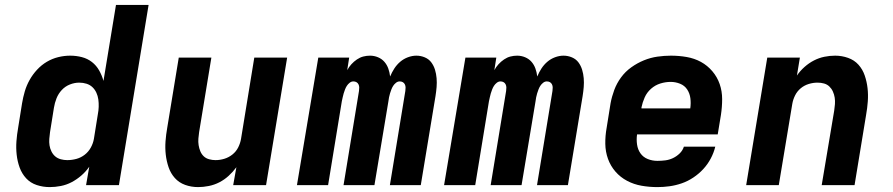

<svg xmlns="http://www.w3.org/2000/svg" viewBox="-20 -755 3640 783"><path d="M183 8Q155 8 129.5 -0.5Q104 -9 86.5 -28Q69 -47 60 -72Q51 -97 48 -124Q45 -151 47 -178.5Q49 -206 54 -234L70 -334Q74 -358 81 -382Q88 -406 100.5 -428.5Q113 -451 131 -470.5Q149 -490 171 -503Q193 -516 217.5 -522Q242 -528 266 -528Q291 -528 314 -522Q337 -516 355 -502Q373 -488 384.5 -467.5Q396 -447 402 -425L453 -735H586L465 0H331L344 -75Q330 -55 311.5 -39Q293 -23 272 -12Q251 -1 228 3.5Q205 8 183 8ZM254 -102Q273 -102 291.5 -107Q310 -112 325.5 -124Q341 -136 350.5 -153.5Q360 -171 363 -189L379 -289Q382 -304 382.5 -319.5Q383 -335 381 -349.5Q379 -364 373 -377Q367 -390 357 -399.5Q347 -409 333 -413.5Q319 -418 303 -418Q284 -418 265 -410.5Q246 -403 232 -388Q218 -373 210.5 -354Q203 -335 200 -316L184 -216Q182 -202 181 -188.5Q180 -175 182 -162Q184 -149 190 -137Q196 -125 205.5 -117Q215 -109 228 -105.5Q241 -102 254 -102Z M788 8Q760 8 735 -1Q710 -10 693 -29Q676 -48 667.5 -73Q659 -98 656 -124.5Q653 -151 655 -178.5Q657 -206 662 -234L709 -520H842L792 -216Q790 -203 789 -189.5Q788 -176 790 -163Q792 -150 797 -138Q802 -126 811 -117.5Q820 -109 833 -105.5Q846 -102 859 -102Q877 -102 895 -107.5Q913 -113 928 -125Q943 -137 951.5 -154Q960 -171 963 -189L1017 -520H1151L1065 0H931L944 -73Q930 -54 912.5 -38Q895 -22 874.5 -11.5Q854 -1 831.5 3.5Q809 8 788 8Z M1191 0 1278 -520H1404L1396 -469Q1403 -482 1413 -493Q1423 -504 1435.5 -512.5Q1448 -521 1461.5 -524.5Q1475 -528 1489 -528Q1506 -528 1521.5 -521.5Q1537 -515 1547.5 -503Q1558 -491 1563.5 -475.5Q1569 -460 1571 -443Q1578 -460 1588 -475.5Q1598 -491 1612 -503Q1626 -515 1643.5 -521.5Q1661 -528 1678 -528Q1696 -528 1712.5 -521Q1729 -514 1739 -500.5Q1749 -487 1754 -470.5Q1759 -454 1760.5 -436Q1762 -418 1760.5 -400Q1759 -382 1756 -363L1696 0H1570L1633 -384Q1634 -391 1634 -398Q1634 -405 1631 -411Q1628 -417 1622.5 -420Q1617 -423 1610 -423Q1602 -423 1595 -417.5Q1588 -412 1583.5 -405Q1579 -398 1576 -390Q1573 -382 1570.5 -374Q1568 -366 1566.5 -358Q1565 -350 1564 -342L1507 0H1381L1444 -384Q1445 -391 1445 -398Q1445 -405 1442 -411Q1439 -417 1433.5 -420Q1428 -423 1421 -423Q1413 -423 1406 -417.5Q1399 -412 1394.5 -405Q1390 -398 1387 -390Q1384 -382 1381.5 -374Q1379 -366 1377.5 -358Q1376 -350 1374 -342L1318 0Z M1791 0 1878 -520H2004L1996 -469Q2003 -482 2013 -493Q2023 -504 2035.5 -512.5Q2048 -521 2061.5 -524.5Q2075 -528 2089 -528Q2106 -528 2121.5 -521.5Q2137 -515 2147.5 -503Q2158 -491 2163.5 -475.5Q2169 -460 2171 -443Q2178 -460 2188 -475.5Q2198 -491 2212 -503Q2226 -515 2243.5 -521.5Q2261 -528 2278 -528Q2296 -528 2312.5 -521Q2329 -514 2339 -500.5Q2349 -487 2354 -470.5Q2359 -454 2360.5 -436Q2362 -418 2360.5 -400Q2359 -382 2356 -363L2296 0H2170L2233 -384Q2234 -391 2234 -398Q2234 -405 2231 -411Q2228 -417 2222.5 -420Q2217 -423 2210 -423Q2202 -423 2195 -417.5Q2188 -412 2183.5 -405Q2179 -398 2176 -390Q2173 -382 2170.5 -374Q2168 -366 2166.5 -358Q2165 -350 2164 -342L2107 0H1981L2044 -384Q2045 -391 2045 -398Q2045 -405 2042 -411Q2039 -417 2033.5 -420Q2028 -423 2021 -423Q2013 -423 2006 -417.5Q1999 -412 1994.5 -405Q1990 -398 1987 -390Q1984 -382 1981.5 -374Q1979 -366 1977.5 -358Q1976 -350 1974 -342L1918 0Z M2661 8Q2628 8 2596.5 2.5Q2565 -3 2537.5 -17.5Q2510 -32 2490 -55Q2470 -78 2459.5 -107Q2449 -136 2448.5 -168.5Q2448 -201 2454 -234L2470 -334Q2475 -361 2485 -388Q2495 -415 2512.5 -439Q2530 -463 2554.5 -480.5Q2579 -498 2606 -509Q2633 -520 2661 -524Q2689 -528 2716 -528Q2749 -528 2780.5 -522.5Q2812 -517 2838.5 -502.5Q2865 -488 2885 -464.5Q2905 -441 2915 -412Q2925 -383 2925 -351Q2925 -319 2920 -286L2907 -207H2578Q2575 -186 2578 -165.5Q2581 -145 2592 -129.5Q2603 -114 2621.5 -106.5Q2640 -99 2661 -99Q2677 -99 2693 -101Q2709 -103 2724 -110Q2739 -117 2751.5 -129Q2764 -141 2769 -157H2897Q2891 -132 2878.5 -108.5Q2866 -85 2848 -65.5Q2830 -46 2807.5 -31Q2785 -16 2760.5 -7.5Q2736 1 2711 4.5Q2686 8 2661 8ZM2596 -313H2795Q2798 -334 2795.5 -354Q2793 -374 2782.5 -390Q2772 -406 2753.5 -413.5Q2735 -421 2715 -421Q2694 -421 2673 -414.5Q2652 -408 2635 -393Q2618 -378 2609 -357.5Q2600 -337 2596 -317Z M3023 0 3109 -520H3242L3230 -447Q3243 -466 3261 -482Q3279 -498 3299.5 -508.5Q3320 -519 3342 -523.5Q3364 -528 3386 -528Q3413 -528 3438.5 -519Q3464 -510 3481 -491Q3498 -472 3506.5 -447Q3515 -422 3518 -395.5Q3521 -369 3519 -341.5Q3517 -314 3512 -286L3465 0H3331Q3344 -76 3356.5 -152Q3369 -228 3382 -304Q3384 -317 3385 -330.5Q3386 -344 3384 -357Q3382 -370 3376.5 -382Q3371 -394 3362 -402.5Q3353 -411 3340.5 -414.5Q3328 -418 3314 -418Q3296 -418 3278 -412.5Q3260 -407 3245.5 -395Q3231 -383 3222.5 -366Q3214 -349 3211 -331L3156 0Z"/></svg>

Font: Iosevka SS04 XBd Ex Obl
Style: Regular
Weight: 800
Width: 7
Italic angle: -9°
Monospace: yes
Designer: Belleve Invis
Foundry: Belleve Invis
Version: Version 19.0.0; ttfautohint (v1.8.4)